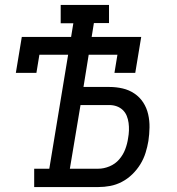

<svg xmlns="http://www.w3.org/2000/svg" viewBox="-20 -755 715 775"><path d="M118 0V-74H179L255 -534H139L127 -461H44L68 -606H267L276 -661H225V-735H420V-662H359L350 -606H550L526 -461H442L454 -534H338L317 -404H421Q449 -404 475 -398Q501 -392 522.5 -377.5Q544 -363 558 -341.5Q572 -320 578 -294Q584 -268 583.5 -240.5Q583 -213 579 -186Q575 -162 567.5 -138Q560 -114 546.5 -92Q533 -70 514 -51.5Q495 -33 472 -21Q449 -9 425 -4.5Q401 0 377 0ZM262 -74H377Q399 -74 422 -83.5Q445 -93 461 -111.5Q477 -130 485.5 -152.5Q494 -175 497 -197Q500 -213 500.5 -228.5Q501 -244 499 -259Q497 -274 491.5 -287.5Q486 -301 475.5 -311Q465 -321 451 -326Q437 -331 421 -331H305Z"/></svg>

Font: Iosevka Plex Etoile
Style: Italic
Weight: 400
Italic angle: -9°
Designer: Belleve Invis
Foundry: Belleve Invis
Version: Version 25.1.1; ttfautohint (v1.8.4)